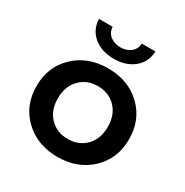

<svg xmlns="http://www.w3.org/2000/svg" viewBox="-172 -885 991 1030"><g transform="rotate(30 323.5 -369.5)"><path d="M323 7Q199 7 118 -70Q37 -147 37 -267Q37 -387 118 -464Q199 -541 323 -541Q449 -541 529.5 -464Q610 -387 610 -267Q610 -147 529 -70Q448 7 323 7ZM147 -746H232Q233 -712 258.5 -691.5Q284 -671 322 -671Q360 -671 385.5 -691.5Q411 -712 412 -746H497Q494 -679 445.5 -639.5Q397 -600 322 -600Q247 -600 198.5 -639.5Q150 -679 147 -746ZM323 -104Q391 -104 434.5 -148.5Q478 -193 478 -267Q478 -342 434.5 -386.5Q391 -431 323 -431Q256 -431 212.5 -386Q169 -341 169 -267Q169 -193 212.5 -148.5Q256 -104 323 -104Z"/></g></svg>

Font: Belfius21
Style: Bold
Weight: 700
Designer: Montserrat's base design by Julieta Ulanovsky, modified by Coast SPRL for Belfius Bank NV.
Foundry: Montserrat's base design by Julieta Ulanovsky, modified by Coast SPRL for Belfius Bank NV.
Version: Version 2.000;FEAKit 1.0